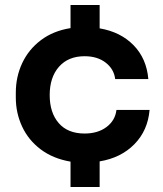

<svg xmlns="http://www.w3.org/2000/svg" viewBox="-20 -745 651 765"><path d="M261 -101Q191 -113 142 -150Q93 -187 68 -241Q43 -295 43 -356V-376Q43 -439 68.5 -493.5Q94 -548 143 -585Q192 -622 261 -633V-725H377V-632Q460 -618 512 -565Q564 -512 571 -430H439Q434 -470 401 -495.5Q368 -521 317 -521Q252 -521 215 -479Q178 -437 178 -366Q178 -296 214 -254.5Q250 -213 317 -213Q370 -213 404.5 -239Q439 -265 444 -307H576Q569 -225 515.5 -170.5Q462 -116 377 -102V0H261Z"/></svg>

Font: Sora-SIA SemiBold
Style: Regular
Weight: 600
Designer: Jonathan Barnbrook, Julián Moncada
Foundry: Barnbrook Fonts
Version: Version 2.000